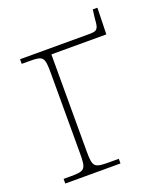

<svg xmlns="http://www.w3.org/2000/svg" viewBox="-120 -702 648 778"><g transform="rotate(-20 204.0 -312.5)"><path d="M27 0H265V-20H226C159 -20 153 -24 153 -95V-511H390L393 -625H373L368 -586C366 -541 359 -536 324 -536H27V-516H60C119 -516 125 -511 125 -441V-95C125 -25 119 -20 56 -20H27Z"/></g></svg>

Font: Noto Serif SemiCondensed Thin
Style: Regular
Weight: 100
Width: 4
Designer: Monotype Design Team
Foundry: Monotype Imaging Inc.
Version: Version 2.015